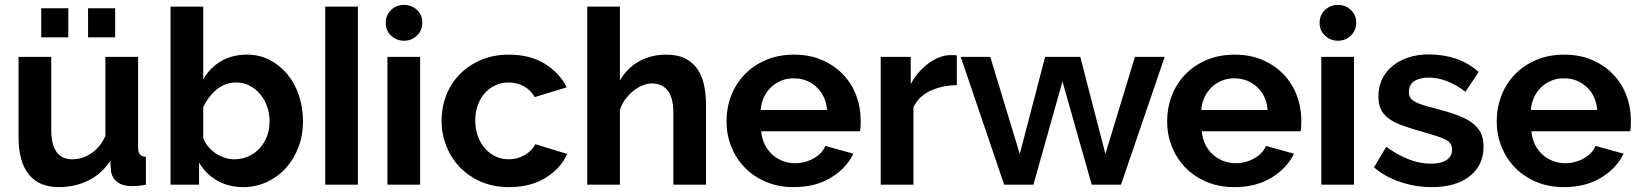

<svg xmlns="http://www.w3.org/2000/svg" viewBox="-20 -757 6726 787"><path d="M149 -604V-723H260V-604ZM341 -604V-723H452V-604ZM221 10Q140 10 98 -42Q56 -94 56 -196V-524H190V-225Q190 -104 277 -104Q316 -104 352.5 -127.5Q389 -151 412 -199V-524H546V-154Q546 -133 553.5 -124Q561 -115 578 -114V0Q558 4 544.5 5Q531 6 520 6Q484 6 461.5 -10.5Q439 -27 435 -56L432 -98Q397 -44 342 -17Q287 10 221 10Z M977 10Q917 10 870 -17Q823 -44 796 -91V0H679V-730H813V-432Q841 -480 886.5 -506.5Q932 -533 993 -533Q1044 -533 1086 -511Q1128 -489 1158.5 -452Q1189 -415 1205.5 -365Q1222 -315 1222 -260Q1222 -203 1203.5 -154Q1185 -105 1152 -68.5Q1119 -32 1074 -11Q1029 10 977 10ZM940 -104Q972 -104 999 -116.5Q1026 -129 1045 -150Q1064 -171 1074.5 -199Q1085 -227 1085 -259Q1085 -291 1075 -320Q1065 -349 1046.5 -371Q1028 -393 1003 -406Q978 -419 948 -419Q903 -419 867.5 -389.5Q832 -360 813 -317V-192Q820 -172 833.5 -156Q847 -140 864 -128.5Q881 -117 901 -110.5Q921 -104 940 -104Z M1313 -730H1447V0H1313Z M1568 0V-524H1702V0ZM1711 -664Q1711 -632 1689 -611Q1667 -590 1636 -590Q1606 -590 1583.5 -610.5Q1561 -631 1561 -663Q1561 -695 1583 -716Q1605 -737 1636 -737Q1667 -737 1689 -716.5Q1711 -696 1711 -664Z M1790 -262Q1790 -317 1809 -366Q1828 -415 1864 -452Q1900 -489 1951 -511Q2002 -533 2066 -533Q2152 -533 2212.5 -496Q2273 -459 2303 -399L2172 -359Q2155 -388 2127 -403.5Q2099 -419 2065 -419Q2036 -419 2011 -407.5Q1986 -396 1967.5 -375.5Q1949 -355 1938.5 -326Q1928 -297 1928 -262Q1928 -227 1939 -198Q1950 -169 1968.5 -148Q1987 -127 2012 -115.5Q2037 -104 2065 -104Q2101 -104 2131.5 -122Q2162 -140 2174 -166L2305 -126Q2278 -66 2216 -28Q2154 10 2067 10Q2003 10 1952 -12Q1901 -34 1865 -71.5Q1829 -109 1809.5 -158.5Q1790 -208 1790 -262Z M2874 0H2740V-294Q2740 -356 2717 -385.5Q2694 -415 2652 -415Q2634 -415 2614 -407Q2594 -399 2576 -384.5Q2558 -370 2543 -350Q2528 -330 2521 -306V0H2387V-730H2521V-427Q2550 -478 2599.5 -505.5Q2649 -533 2709 -533Q2760 -533 2792 -515.5Q2824 -498 2842 -469Q2860 -440 2867 -403Q2874 -366 2874 -327Z M3234 10Q3171 10 3120 -11.5Q3069 -33 3033 -70Q2997 -107 2977.5 -156Q2958 -205 2958 -259Q2958 -315 2977 -364.5Q2996 -414 3032 -451.5Q3068 -489 3119.5 -511Q3171 -533 3235 -533Q3299 -533 3349.5 -511Q3400 -489 3435.5 -452Q3471 -415 3489.5 -366Q3508 -317 3508 -264Q3508 -251 3507.5 -239Q3507 -227 3505 -219H3100Q3103 -188 3115 -164Q3127 -140 3146 -123Q3165 -106 3189 -97Q3213 -88 3239 -88Q3279 -88 3314.5 -107.5Q3350 -127 3363 -159L3478 -127Q3449 -67 3385.5 -28.5Q3322 10 3234 10ZM3370 -306Q3365 -365 3326.5 -400.5Q3288 -436 3233 -436Q3206 -436 3182.5 -426.5Q3159 -417 3141 -400Q3123 -383 3111.5 -359Q3100 -335 3098 -306Z M3902 -408Q3841 -407 3793 -384.5Q3745 -362 3724 -317V0H3590V-524H3713V-412Q3727 -439 3746 -460.5Q3765 -482 3787 -498Q3809 -514 3831.5 -522.5Q3854 -531 3875 -531Q3886 -531 3891.5 -531Q3897 -531 3902 -530Z M4632 -524H4754L4575 0H4455L4335 -423L4216 0H4096L3918 -524H4039L4160 -126L4264 -524H4408L4511 -126Z M5040 10Q4977 10 4926 -11.5Q4875 -33 4839 -70Q4803 -107 4783.5 -156Q4764 -205 4764 -259Q4764 -315 4783 -364.5Q4802 -414 4838 -451.5Q4874 -489 4925.5 -511Q4977 -533 5041 -533Q5105 -533 5155.5 -511Q5206 -489 5241.5 -452Q5277 -415 5295.5 -366Q5314 -317 5314 -264Q5314 -251 5313.5 -239Q5313 -227 5311 -219H4906Q4909 -188 4921 -164Q4933 -140 4952 -123Q4971 -106 4995 -97Q5019 -88 5045 -88Q5085 -88 5120.5 -107.5Q5156 -127 5169 -159L5284 -127Q5255 -67 5191.5 -28.5Q5128 10 5040 10ZM5176 -306Q5171 -365 5132.5 -400.5Q5094 -436 5039 -436Q5012 -436 4988.5 -426.5Q4965 -417 4947 -400Q4929 -383 4917.5 -359Q4906 -335 4904 -306Z M5396 0V-524H5530V0ZM5539 -664Q5539 -632 5517 -611Q5495 -590 5464 -590Q5434 -590 5411.5 -610.5Q5389 -631 5389 -663Q5389 -695 5411 -716Q5433 -737 5464 -737Q5495 -737 5517 -716.5Q5539 -696 5539 -664Z M5849 10Q5783 10 5720 -11Q5657 -32 5612 -71L5662 -155Q5710 -121 5755.5 -103.5Q5801 -86 5846 -86Q5886 -86 5909 -101Q5932 -116 5932 -144Q5932 -172 5905 -185Q5878 -198 5817 -215Q5766 -229 5730 -242Q5694 -255 5672 -271.5Q5650 -288 5640 -309.5Q5630 -331 5630 -361Q5630 -401 5645.5 -433Q5661 -465 5689 -487.5Q5717 -510 5754.5 -522Q5792 -534 5836 -534Q5895 -534 5946.5 -517Q5998 -500 6041 -462L5987 -381Q5947 -411 5909.5 -425Q5872 -439 5835 -439Q5801 -439 5778 -425Q5755 -411 5755 -380Q5755 -366 5760.5 -357Q5766 -348 5778 -341Q5790 -334 5809.5 -327.5Q5829 -321 5858 -314Q5912 -300 5950.5 -286Q5989 -272 6013.5 -254Q6038 -236 6049.5 -212.5Q6061 -189 6061 -156Q6061 -79 6004 -34.5Q5947 10 5849 10Z M6391 10Q6328 10 6277 -11.5Q6226 -33 6190 -70Q6154 -107 6134.5 -156Q6115 -205 6115 -259Q6115 -315 6134 -364.5Q6153 -414 6189 -451.5Q6225 -489 6276.5 -511Q6328 -533 6392 -533Q6456 -533 6506.5 -511Q6557 -489 6592.5 -452Q6628 -415 6646.5 -366Q6665 -317 6665 -264Q6665 -251 6664.5 -239Q6664 -227 6662 -219H6257Q6260 -188 6272 -164Q6284 -140 6303 -123Q6322 -106 6346 -97Q6370 -88 6396 -88Q6436 -88 6471.5 -107.5Q6507 -127 6520 -159L6635 -127Q6606 -67 6542.5 -28.5Q6479 10 6391 10ZM6527 -306Q6522 -365 6483.5 -400.5Q6445 -436 6390 -436Q6363 -436 6339.5 -426.5Q6316 -417 6298 -400Q6280 -383 6268.5 -359Q6257 -335 6255 -306Z"/></svg>

Font: IngvarSans
Style: Bold
Weight: 700
Version: Version 3.000